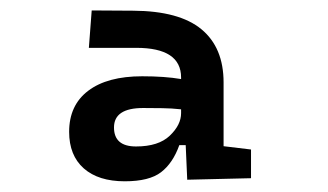

<svg xmlns="http://www.w3.org/2000/svg" viewBox="-20 -723 626 366"><path d="M336.9 -380.4 334 -446.3H321.8Q309.6 -412.1 287.1 -394.8Q264.6 -377.4 217.8 -377.4Q167.5 -377.4 139.6 -402.1Q111.8 -426.8 111.8 -471.7Q111.8 -522.5 148.2 -550Q184.6 -577.6 251 -577.6Q294.4 -577.6 325.2 -572.3V-575.2Q325.2 -631.8 239.7 -631.8H149.4L154.8 -703.1L233.9 -702.6Q321.8 -702.1 364 -667.2Q406.2 -632.3 406.2 -565.9V-444.3L458.5 -438V-383.3ZM325.2 -514.6Q307.1 -516.6 289.1 -516.8Q271 -517.1 252.9 -517.1Q197.3 -517.1 197.3 -480Q197.3 -443.8 239.3 -443.8Q282.2 -443.8 303.7 -464.4Q325.2 -484.9 325.2 -507.3Z"/></svg>

Font: Cascadia Mono PL
Style: Regular
Weight: 400
Monospace: yes
Designer: Aaron Bell
Foundry: Saja Typeworks
Version: Version 2404.023; ttfautohint (v1.8.4)